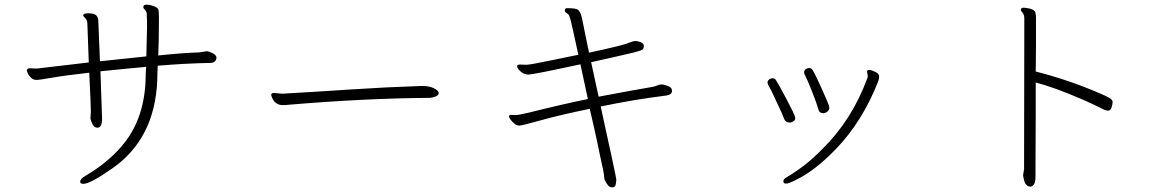

<svg xmlns="http://www.w3.org/2000/svg" viewBox="-20 -748 5040 824"><path d="M834 -523Q764 -521 659 -510Q662 -570 662 -659V-680Q662 -702 658.5 -709Q655 -716 639 -722Q623 -728 610.5 -728Q598 -728 596 -722L595 -718Q595 -712 605 -702Q610 -697 610 -683V-677Q611 -670 611 -660V-630Q611 -608 608 -506L409 -485Q408 -524 402 -655Q402 -675 392 -683Q382 -691 359.5 -691Q337 -691 337 -682Q337 -678 346 -670Q355 -662 355 -645L361 -480L140 -454H131L108 -455Q95 -455 95 -444L99 -434Q103 -424 113 -414.5Q123 -405 136 -405Q149 -405 203 -414.5Q257 -424 363 -436Q370 -292 370 -268L368 -239Q369 -237 372 -227Q380 -200 398 -200Q418 -200 418 -238V-242L411 -442Q537 -455 607 -461Q605 -429 605 -409Q600 -244 514 -135Q450 -54 346 7Q324 20 324 32Q324 41 338 41Q367 41 460 -24Q645 -151 655 -405Q655 -428 657 -466Q776 -476 883 -478Q895 -478 902 -484.5Q909 -491 909 -501Q909 -511 892 -520Q879 -527 870 -528H867Z M1155 -349Q1144 -349 1144 -340Q1144 -336 1149 -326Q1163 -297 1193 -297H1202Q1207 -297 1213 -298Q1543 -326 1821 -328Q1834 -328 1848.5 -333.5Q1863 -339 1863 -349L1862 -353Q1859 -361 1840.5 -370Q1822 -379 1790 -379H1787Q1635 -374 1484.5 -364Q1334 -354 1194 -346H1190Z M2212 -471Q2199 -471 2199 -463.5Q2199 -456 2213.5 -442Q2228 -428 2248 -428Q2268 -428 2471 -472L2503 -323Q2399 -302 2247 -264Q2204 -254 2192 -254L2174 -255Q2164 -255 2164 -247Q2164 -245 2170.5 -235.5Q2177 -226 2187.5 -217.5Q2198 -209 2209 -209Q2220 -209 2302 -232Q2384 -255 2511 -281Q2532 -191 2544 -134Q2549 -108 2555.5 -78.5Q2562 -49 2567.5 -23Q2573 3 2573 11.5Q2573 20 2574.5 22.5Q2576 25 2580 33Q2584 41 2590.5 48.5Q2597 56 2608.5 56Q2620 56 2622.5 43.5Q2625 31 2625 22.5Q2625 14 2558 -291Q2702 -321 2839 -338Q2864 -341 2864 -359L2863 -364Q2861 -374 2844 -380Q2827 -386 2818 -385.5Q2809 -385 2801 -381.5Q2793 -378 2785 -376Q2708 -363 2549 -333L2517 -481Q2578 -495 2630 -506.5Q2682 -518 2699.5 -522.5Q2717 -527 2730 -531.5Q2743 -536 2743 -549V-552Q2742 -563 2728.5 -567.5Q2715 -572 2707 -572Q2699 -572 2677 -564Q2662 -555 2508 -522Q2500 -559 2493 -594Q2486 -629 2481 -653.5Q2476 -678 2473 -687Q2470 -696 2462.5 -704.5Q2455 -713 2414 -713Q2405 -713 2404 -705V-704Q2404 -697 2409 -694Q2414 -691 2418.5 -687Q2423 -683 2428 -665.5Q2433 -648 2462 -513Q2446 -510 2350.5 -490Q2255 -470 2238 -470Z M3514 -262Q3522 -262 3530.5 -269Q3539 -276 3539 -283Q3539 -290 3537.5 -295Q3536 -300 3526.5 -322Q3517 -344 3505.5 -370Q3494 -396 3483 -418Q3472 -440 3467 -448Q3462 -456 3453 -456Q3444 -456 3437.5 -450.5Q3431 -445 3431 -438Q3431 -431 3437 -420.5Q3443 -410 3463.5 -359Q3484 -308 3492 -279Q3496 -262 3514 -262ZM3701 -440 3704 -423V-418Q3704 -415 3702 -412Q3637 -234 3508 -107Q3456 -55 3415 -26Q3374 3 3358 11.5Q3342 20 3342 30Q3342 40 3353.5 40Q3365 40 3396 24Q3476 -14 3567 -108Q3681 -226 3749 -399Q3753 -410 3753 -420.5Q3753 -431 3736.5 -439.5Q3720 -448 3710.5 -448Q3701 -448 3701 -440ZM3369 -222Q3377 -222 3385 -227.5Q3393 -233 3393 -240.5Q3393 -248 3382 -270.5Q3371 -293 3356 -321.5Q3341 -350 3328 -373.5Q3315 -397 3310 -404.5Q3305 -412 3296 -412Q3287 -412 3280.5 -406.5Q3274 -401 3274 -394.5Q3274 -388 3280.5 -377Q3287 -366 3300 -338Q3313 -310 3326 -282.5Q3339 -255 3345 -238.5Q3351 -222 3369 -222Z M4424 11V-32L4425 -256V-394Q4503 -374 4628 -320Q4678 -298 4701.5 -285.5Q4725 -273 4735.5 -273Q4746 -273 4750.5 -287.5Q4755 -302 4755 -310Q4755 -318 4745.5 -325Q4736 -332 4708 -344Q4568 -405 4425 -441Q4426 -504 4426 -546V-673Q4426 -687 4423 -695.5Q4420 -704 4404 -710Q4384 -715 4372 -715Q4363 -715 4361 -707V-706Q4361 -702 4368.5 -693.5Q4376 -685 4376 -667L4375 -22L4371 2V7Q4372 10 4374 22Q4381 53 4403 53Q4424 49 4424 11Z"/></svg>

Font: LXGW WenKai TC Light
Style: Regular
Weight: 300
Designer: LXGW / Fontworks Inc.
Foundry: LXGW / Fontworks Inc.
Version: Version 1.330